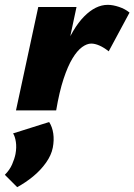

<svg xmlns="http://www.w3.org/2000/svg" viewBox="-58 -456 555 793"><path d="M140 0Q165 -146 203.5 -243Q242 -340 289.5 -388Q337 -436 387 -436Q408 -436 433.5 -427.5Q459 -419 477 -404L391 -244Q371 -260 352.5 -268Q334 -276 319 -276Q301 -276 281 -261.5Q261 -247 241.5 -215Q222 -183 204.5 -130Q187 -77 174 0ZM8 0 100 -427H258L167 0ZM13 317 -38 266Q-18 246 -8 223Q2 200 6 180Q11 153 7.5 130Q4 107 -4 95L145 48Q158 68 162 95.5Q166 123 160 154Q154 185 132 216Q110 247 79 272.5Q48 298 13 317Z"/></svg>

Font: Ysabeau Black
Style: Italic
Weight: 900
Italic angle: -12°
Version: Version 2.000;gftools[0.9.27.dev2+g8671c4b]